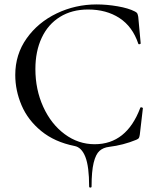

<svg xmlns="http://www.w3.org/2000/svg" viewBox="-20 -656 709 868"><path d="M317 4Q227 -14 166.5 -63.5Q106 -113 77.5 -180Q49 -247 49 -317Q49 -410 100.5 -482.5Q152 -555 236.5 -595.5Q321 -636 417 -636Q463 -636 512 -627.5Q561 -619 590 -604Q598 -600 600.5 -595.5Q603 -591 605 -580L616 -460Q616 -457 611 -456Q606 -455 605 -459Q579 -536 520 -574.5Q461 -613 378 -613Q305 -613 251 -579.5Q197 -546 168.5 -485Q140 -424 140 -344Q140 -251 175.5 -173Q211 -95 272.5 -49.5Q334 -4 408 -4Q552 -4 614 -168Q614 -171 619 -171Q621 -171 623.5 -169.5Q626 -168 626 -167L612 -47Q610 -35 607.5 -31.5Q605 -28 596 -24Q538 0 473 8Q447 11 430 26Q413 41 403.5 79.5Q394 118 394 187Q394 192 388.5 192Q383 192 383 187Q383 97 366 53.5Q349 10 317 4Z"/></svg>

Font: Cormorant SC Medium
Style: Regular
Weight: 500
Designer: Christian Thalmann (Catharsis Fonts)
Foundry: Catharsis Fonts
Version: Version 4.000